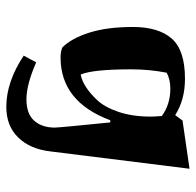

<svg xmlns="http://www.w3.org/2000/svg" viewBox="-26 -425 627 615"><g transform="rotate(90 287.5 -117.5)"><path d="M263.7 -349.6Q234.4 -349.6 212.9 -337.9Q202.1 -283.2 202.1 -224.6Q202.1 -100.6 218.8 -62.5Q256.8 -69.3 299.8 -114.3Q323.2 -138.7 338.4 -183.6Q353.5 -228.5 353.5 -287.1Q353.5 -296.9 351.6 -322.3Q314.5 -349.6 263.7 -349.6ZM322.3 175.8Q242.2 175.8 158.2 120.1L179.7 80.1Q251 111.3 297.9 111.3Q344.7 111.3 366.7 86.4Q388.7 61.5 388.7 20.5Q388.7 7.8 372.1 -157.2H365.2Q305.7 2 164.1 2Q144.5 2 131.8 -3.9Q102.5 -33.2 84.5 -90.3Q66.4 -147.5 66.4 -229.5Q66.4 -311.5 103.5 -354Q140.6 -396.5 232.4 -396.5Q299.8 -396.5 348.6 -365.2L366.2 -388.7L520.5 -411.1L464.8 36.1Q457 100.6 419.9 138.2Q382.8 175.8 322.3 175.8Z"/></g></svg>

Font: Ravi Prakash
Style: Regular
Weight: 400
Designer: Appaji Ambarisha Darbha
Version: Version 1.0.4; ttfautohint (v1.2.42-39fb)